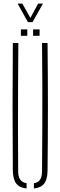

<svg xmlns="http://www.w3.org/2000/svg" viewBox="-20 -1038 334 1062"><path d="M51 -93.5Q49.5 -270.5 49.5 -447Q49.5 -623.5 51 -800H81.5Q80.5 -682 80 -563.8Q79.5 -445.5 79.5 -327.5Q79.5 -209.5 80.5 -91.5Q80.5 -61 91.8 -44.8Q103 -28.5 127 -24.5V4.5Q87.5 0.5 69.8 -23Q52 -46.5 51 -93.5ZM167.5 4.5V-24.5Q191.5 -28.5 202 -44.8Q212.5 -61 212.5 -91.5Q213.5 -209.5 214 -327.5Q214.5 -445.5 214.2 -563.8Q214 -682 212.5 -800H243Q245 -623.5 245 -447Q245 -270.5 243 -93.5Q242.5 -46.5 224.8 -23Q207 0.5 167.5 4.5ZM163 -840V-875.5H199V-840ZM95.5 -840V-875.5H131V-840ZM134.5 -915.5 77.5 -1018H103.5L148 -939L191 -1018H217.5L160 -915.5Z"/></svg>

Font: Big Shoulders Stencil Display ExtraLight
Style: Regular
Weight: 250
Designer: Patric King
Foundry: XO Type Co
Version: Version 2.001